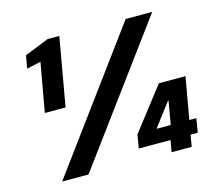

<svg xmlns="http://www.w3.org/2000/svg" viewBox="-101 -830 1077 956"><g transform="rotate(-15 438.0 -352.0)"><path d="M111 -352 156 -604 83 -588 95 -654 220 -704H280L218 -352ZM106 0 621 -700H758L242 0ZM670 0 681 -60H517L529 -130L698 -348H835L797 -132H833L821 -60H784L774 0ZM628 -132H701L722 -252H719Z"/></g></svg>

Font: DM Sans 36pt ExtraBold
Style: Italic
Weight: 800
Italic angle: -10°
Designer: Colophon Foundry, Jonny Pinhorn
Foundry: Colophon Foundry
Version: Version 4.004;gftools[0.9.30]